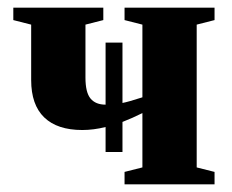

<svg xmlns="http://www.w3.org/2000/svg" viewBox="-20 -479 604 499"><path d="M303.7 0V-32.2L350.1 -43.9V-185.1Q324.7 -172.4 298.3 -162.1V-84H254.4V-148.9Q223.1 -141.1 193.8 -141.1Q128.9 -141.1 95 -173.8Q61 -206.5 61 -271V-415L14.6 -426.8V-459H248.5V-426.8L202.1 -415V-277.3Q202.1 -238.8 215.3 -222.9Q228.5 -207 254.4 -207V-368.2H298.3V-211.4Q314 -214.4 350.1 -226.1V-415L303.7 -426.8V-459H537.6V-426.8L491.2 -415V-43.9L537.6 -32.2V0Z"/></svg>

Font: Liberation Serif
Style: Bold
Weight: 700
Designer: Steve Matteson
Foundry: Ascender Corporation
Version: Version 2.1.5